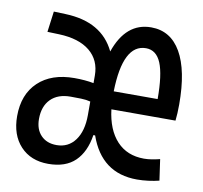

<svg xmlns="http://www.w3.org/2000/svg" viewBox="-65 -597 717 677"><g transform="rotate(10 293.0 -258.5)"><path d="M148.9 9.8Q86.4 9.8 49.3 -30Q12.2 -69.8 12.2 -137.2Q12.2 -215.3 59.3 -259.8Q106.4 -304.2 188.5 -304.2Q226.6 -304.2 257.3 -298.3V-325.2Q257.3 -380.4 218.3 -412.4Q179.2 -444.3 107.9 -446.8L65.9 -448.2L75.7 -522.5L117.7 -521Q249 -516.6 295.9 -418.5Q333.5 -527.3 423.8 -527.3Q493.7 -527.3 530.8 -462.9Q567.9 -398.4 567.9 -276.9Q567.9 -244.1 564.9 -218.3H335.4Q344.2 -146 381.1 -106.4Q418 -66.9 478.5 -66.9Q491.7 -66.9 506.6 -69.3Q521.5 -71.8 535.2 -75.2L545.9 0Q528.3 4.4 507.6 7.1Q486.8 9.8 466.8 9.8Q339.4 9.8 294.9 -117.7H288.6Q279.3 -56.6 245.1 -23.4Q210.9 9.8 148.9 9.8ZM257.3 -184.1V-232.4Q242.2 -236.3 223.9 -236.8Q205.6 -237.3 186 -237.3Q140.6 -237.3 115.2 -211.7Q89.8 -186 89.8 -140.6Q89.8 -103.5 110.6 -82Q131.3 -60.5 166.5 -60.5Q208.5 -60.5 232.9 -93.5Q257.3 -126.5 257.3 -184.1ZM332.5 -282.2H489.7Q489.7 -369.6 472.7 -410.6Q455.6 -451.7 418.5 -451.7Q336.4 -451.7 332.5 -282.2Z"/></g></svg>

Font: CaskaydiaMono NF SemiLight
Style: Regular
Weight: 350
Designer: Aaron Bell
Foundry: Saja Typeworks
Version: Version 2111.001; ttfautohint (v1.8.4);Nerd Fonts 3.1.1